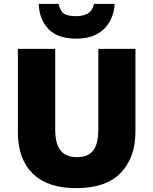

<svg xmlns="http://www.w3.org/2000/svg" viewBox="-20 -968 797 998"><path d="M684 -284Q684 -149 607.5 -69.5Q531 10 376 10Q228 10 150.5 -65.5Q73 -141 73 -280V-714H267V-295Q267 -219 295.5 -185Q324 -151 379 -151Q438 -151 464.5 -185.5Q491 -220 491 -296V-714H684ZM576 -948Q571 -866 519.5 -816.5Q468 -767 377 -767Q282 -767 233.5 -815.5Q185 -864 181 -948H284Q295 -906 315.5 -895Q336 -884 377 -884Q409 -884 434 -896.5Q459 -909 469 -948Z"/></svg>

Font: Noto Sans Meetei Mayek Black
Style: Regular
Weight: 900
Designer: Monotype Design Team and Neelakash Kshetrimayum
Foundry: Monotype Imaging Inc.
Version: Version 2.002; ttfautohint (v1.8.4.7-5d5b)